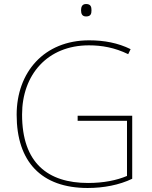

<svg xmlns="http://www.w3.org/2000/svg" viewBox="-20 -927 760 957"><path d="M409 -907C389 -907 384 -892 384 -876C384 -859 389 -845 409 -845C433 -845 436 -859 436 -876C436 -892 433 -907 409 -907ZM367 -350V-325H613V-50C561 -28 496 -15 419 -15C219 -15 90 -114 90 -356C90 -554 216 -701 423 -701C487 -701 551 -690 619 -657L631 -682C568 -713 500 -726 424 -726C199 -726 63 -566 63 -355C63 -121 186 10 417 10C496 10 575 -5 639 -36V-350Z"/></svg>

Font: Noto Sans Georgian Thin
Style: Regular
Weight: 100
Designer: Monotype Design Team, Akaki Razmadze
Foundry: Google LLC
Version: Version 2.005